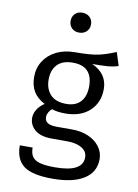

<svg xmlns="http://www.w3.org/2000/svg" viewBox="-104 -841 808 1121"><g transform="rotate(10 300.0 -280.5)"><path d="M554 -503Q524 -493 489 -490.5Q454 -488 400 -488Q492 -446 492 -355Q492 -275 439 -225.5Q386 -176 294 -176Q247 -176 215 -187Q203 -178 195.5 -164Q188 -150 188 -136Q188 -91 258 -91H353Q405 -91 447.5 -72.5Q490 -54 514.5 -21Q539 12 539 52Q539 129 473.5 170.5Q408 212 288 212Q166 212 116 174Q66 136 66 53H142Q142 86 154.5 105.5Q167 125 198.5 134.5Q230 144 288 144Q373 144 413.5 122Q454 100 454 57Q454 21 421 1.5Q388 -18 336 -18H242Q177 -18 143 -46.5Q109 -75 109 -118Q109 -143 124 -167.5Q139 -192 167 -210Q122 -233 100.5 -268.5Q79 -304 79 -355Q79 -408 105.5 -449.5Q132 -491 179.5 -514.5Q227 -538 289 -538Q379 -538 426 -548Q473 -558 529 -582ZM165 -355Q165 -299 196.5 -265.5Q228 -232 290 -232Q346 -232 375.5 -264.5Q405 -297 405 -356Q405 -476 288 -476Q227 -476 196 -443.5Q165 -411 165 -355ZM353 -714Q353 -688 336 -671.5Q319 -655 292 -655Q265 -655 248.5 -671.5Q232 -688 232 -714Q232 -740 248.5 -756.5Q265 -773 292 -773Q319 -773 336 -756.5Q353 -740 353 -714Z"/></g></svg>

Font: FiraDG Mono
Style: Regular
Weight: 400
Designer: Carrois Corporate & Edenspiekermann AG
Foundry: Carrois Corporate GbR & Edenspiekermann AG
Version: Version 3.206